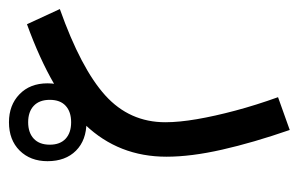

<svg xmlns="http://www.w3.org/2000/svg" viewBox="-229 -214 654 420"><g transform="rotate(90 98.0 -4.0)"><path d="M155.4 167.4Q178.4 167.4 191.4 179.4Q204.5 191.5 204.5 214.1Q204.5 236.9 191.3 249.2Q178.2 261.4 155.4 261.4Q132.5 261.4 119.5 249.2Q106.4 236.9 106.4 214.1Q106.4 191.3 119.4 179.4Q132.4 167.4 155.4 167.4ZM155.4 133.9Q118.2 133.9 94.2 157.3Q70.3 180.7 70.3 219.1Q70.3 257.4 94.2 280.4Q118 303.4 155.4 303.4Q194.1 303.4 217.4 280Q240.6 256.5 240.6 219.1Q240.6 179.8 217.6 156.8Q194.6 133.9 155.4 133.9ZM100.6 -285.2Q117.8 -237.4 129.9 -192Q142 -146.7 148.7 -107.7Q155.4 -68.6 155.4 -38.7Q155.4 39.6 96.6 92.8Q37.8 145.9 -92.2 192.1L-59 264Q92.1 209.1 161.4 136.1Q230.8 63.1 230.8 -41.1Q230.8 -94.9 215.4 -162.7Q200.1 -230.5 172.3 -310.8Z"/></g></svg>

Font: Estedad VF
Style: Regular
Weight: 100
Designer: Amin Abedi
Version: Version 7.3